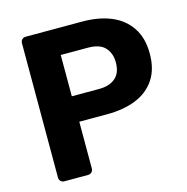

<svg xmlns="http://www.w3.org/2000/svg" viewBox="-104 -799 874 898"><g transform="rotate(-15 333.5 -350.0)"><path d="M99 0Q88 0 81 -7Q74 -14 74 -25V-675Q74 -686 81 -693Q88 -700 99 -700H372Q453 -700 512.5 -675Q572 -650 605.5 -599.5Q639 -549 639 -474Q639 -398 605.5 -348.5Q572 -299 512.5 -275Q453 -251 372 -251H238V-25Q238 -14 231 -7Q224 0 213 0ZM235 -375H367Q418 -375 446.5 -400Q475 -425 475 -475Q475 -519 449.5 -547Q424 -575 367 -575H235Z"/></g></svg>

Font: Rubik Light SemiBold
Style: Regular
Weight: 600
Version: Version 2.300;gftools[0.9.30]